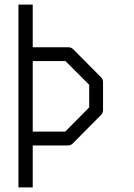

<svg xmlns="http://www.w3.org/2000/svg" viewBox="-20 -679 580 833"><path d="M60 -659H122V-474H276Q289 -474 298 -465L418 -344Q427 -335 427 -323V-201Q427 -189 418 -180L296 -57Q287 -48 275 -48H122V134H60ZM122 -414V-108H263L367 -213V-311L264 -414Z"/></svg>

Font: ibm3270
Style: Regular
Weight: 400
Monospace: yes
Version: Version 2.0.3